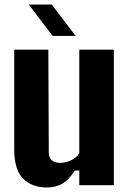

<svg xmlns="http://www.w3.org/2000/svg" viewBox="-20 -820 564 850"><path d="M188 10Q122 10 82.5 -29Q43 -68 43 -159V-600H194L196 -146Q196 -99 247 -99Q271 -99 296 -111Q321 -123 331 -142V-600H484V0H331V-65H311Q286 -25 257 -7.5Q228 10 188 10ZM107 -800H209L315 -661H213Z"/></svg>

Font: Big Shoulders Text Black
Style: Regular
Weight: 900
Designer: Patric King
Foundry: XO Type Co
Version: Version 1.000; ttfautohint (v1.8.2)